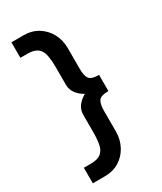

<svg xmlns="http://www.w3.org/2000/svg" viewBox="-215 -752 867 1025"><g transform="rotate(-30 218.0 -239.5)"><path d="M113.3 195.3H39.1V99.6H82Q124 99.6 144.5 83.5Q165 67.4 171.4 36.1Q177.7 4.9 177.7 -40V-146.5Q177.7 -177.7 195.8 -201.2Q213.9 -224.6 241.2 -239.3Q213.9 -253.9 195.8 -277.8Q177.7 -301.8 177.7 -332V-438.5Q177.7 -483.4 171.4 -514.6Q165 -545.9 144.5 -562Q124 -578.1 82 -578.1H39.1V-673.8H113.3Q165 -673.8 203.1 -649.9Q241.2 -626 262.7 -585.9Q284.2 -545.9 284.2 -496.1V-369.1Q284.2 -325.2 297.9 -307.1Q311.5 -289.1 357.4 -289.1V-189.5Q311.5 -189.5 297.9 -171.4Q284.2 -153.3 284.2 -109.4V17.6Q284.2 66.4 262.7 106.9Q241.2 147.5 203.1 171.4Q165 195.3 113.3 195.3Z"/></g></svg>

Font: Sen Medium
Style: Regular
Weight: 500
Designer: Kosal Sen, Philatype
Foundry: Philatype
Version: Version 2.000;gftools[0.9.31]